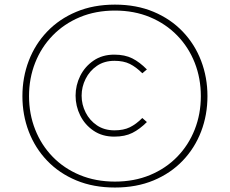

<svg xmlns="http://www.w3.org/2000/svg" viewBox="-20 -797 1000 836"><path d="M106.4 -378.4Q106.4 -456.1 133.1 -523.7Q159.7 -591.3 209.2 -642.3Q258.8 -693.4 327.6 -722.2Q396.5 -751 480.5 -751Q564.5 -751 633.3 -722.2Q702.1 -693.4 751.7 -642.3Q801.3 -591.3 827.9 -523.7Q854.5 -456.1 854.5 -378.4Q854.5 -300.8 827.9 -233.2Q801.3 -165.5 751.7 -114.5Q702.1 -63.5 633.3 -34.9Q564.5 -6.3 480.5 -6.3Q396.5 -6.3 327.6 -34.9Q258.8 -63.5 209.2 -114.5Q159.7 -165.5 133.1 -233.2Q106.4 -300.8 106.4 -378.4ZM77.6 -378.4Q77.6 -296.4 105.2 -224.4Q132.8 -152.3 185.3 -97.4Q237.8 -42.5 312.3 -11.5Q386.7 19.5 480.5 19.5Q574.2 19.5 648.7 -11.5Q723.1 -42.5 775.6 -97.4Q828.1 -152.3 855.7 -224.4Q883.3 -296.4 883.3 -378.4Q883.3 -460 855.7 -532.2Q828.1 -604.5 775.6 -659.4Q723.1 -714.4 648.7 -745.6Q574.2 -776.9 480.5 -776.9Q386.7 -776.9 312.3 -745.6Q237.8 -714.4 185.3 -659.4Q132.8 -604.5 105.2 -532.2Q77.6 -460 77.6 -378.4ZM619.6 -494.6Q588.4 -526.4 556.2 -542.7Q523.9 -559.1 477.5 -559.1Q425.3 -559.1 387.5 -533.2Q349.6 -507.3 329.3 -466.6Q309.1 -425.8 309.1 -380.4Q309.1 -335 329.3 -294.2Q349.6 -253.4 387.5 -227.8Q425.3 -202.1 477.5 -202.1Q523.9 -202.1 556.2 -218.3Q588.4 -234.4 619.6 -265.6L599.6 -283.2Q572.8 -256.3 545.4 -242.9Q518.1 -229.5 478.5 -229.5Q434.1 -229.5 402.1 -251.2Q370.1 -272.9 352.8 -307.4Q335.4 -341.8 335.4 -380.4Q335.4 -418.9 352.8 -453.6Q370.1 -488.3 402.1 -510.3Q434.1 -532.2 478.5 -532.2Q518.1 -532.2 545.4 -518.6Q572.8 -504.9 599.6 -478Z"/></svg>

Font: Estedad-FD-VF Thin
Style: Regular
Weight: 100
Designer: Amin Abedi
Version: Version 5.0